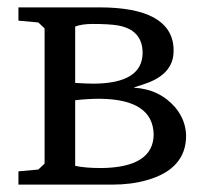

<svg xmlns="http://www.w3.org/2000/svg" viewBox="-20 -501 565 521"><path d="M30 0V-36L84 -41L101 -57V-424L84 -440L30 -445V-481H249Q443 -481 451 -372Q451 -366 451 -362Q451 -304 383 -277Q367 -271 344 -264V-263Q413 -259 456 -209Q484 -175 485 -133Q485 -42 378 -12Q336 0 284 0ZM184 -51Q210 -45 256 -45Q396 -47 397 -136Q395 -232 250 -233Q219 -233 184 -229ZM184 -276Q216 -274 235 -274Q366 -275 367 -357Q367 -420 300 -432Q276 -436 231 -436Q202 -436 184 -429Z"/></svg>

Font: Khartiya
Style: Regular
Weight: 500
Version: Version 1.0.1